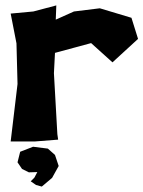

<svg xmlns="http://www.w3.org/2000/svg" viewBox="-20 -520 531 711"><path d="M19.5 -469.7 41 -359.4 44.9 -209 19.5 3.9H108.4L195.3 -2.9L192.4 -23.4L179.7 -249L183.6 -324.2L317.4 -360.4L396.5 -289.1L491.2 -376L466.8 -454.1L349.6 -489.3L253.9 -477.5L186.5 -447.3L188.5 -500L103.5 -477.5ZM54.7 42 44.9 81.1 61.5 105.5 86.9 118.2 118.2 117.2 107.4 137.7 93.8 151.4 113.3 165 134.8 170.9 172.9 138.7 197.3 94.7 183.6 53.7 157.2 30.3 102.5 23.4Z"/></svg>

Font: MaokenAssortedSans-Lite
Style: Lite
Weight: 400
Version: Version 1.400